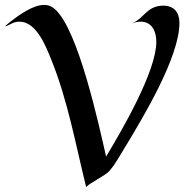

<svg xmlns="http://www.w3.org/2000/svg" viewBox="-54 -731 792 780"><path d="M675 -638C675 -680 653 -708 610 -708C542 -708 532 -656 482 -636C493 -640 505 -643 517 -643C564 -643 581 -603 581 -561C581 -441 442 -203 377 -95C347 -227 264 -609 170 -693C156 -705 144 -711 125 -711C79 -711 22 -669 -13 -642C-16 -640 -33 -625 -34 -624C-13 -628 -3 -643 25 -643C95 -643 133 -541 155 -487C222 -320 253 -145 296 29C309 13 373 -17 390 -36C416 -66 436 -104 457 -138C530 -259 675 -500 675 -638Z"/></svg>

Font: Fondamento
Style: Regular
Weight: 400
Designer: Astigmatic (AOETI)
Foundry: Astigmatic (AOETI)
Version: Version 1.001